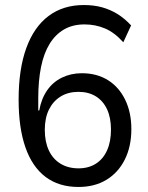

<svg xmlns="http://www.w3.org/2000/svg" viewBox="-20 -734 589 763"><path d="M292 9Q214 9 161 -31Q108 -71 81 -148.5Q54 -226 54 -338Q54 -459 84.5 -543Q115 -627 173 -670.5Q231 -714 313 -714Q353 -714 385.5 -705Q418 -696 446.5 -678.5Q475 -661 501 -633L470 -566Q435 -605 397 -621Q359 -637 316 -637Q269 -637 234.5 -617Q200 -597 177 -559.5Q154 -522 143 -467.5Q132 -413 132 -343V-295H136Q144 -341 167 -374.5Q190 -408 226 -425.5Q262 -443 305 -443Q365 -443 409 -415.5Q453 -388 477.5 -337.5Q502 -287 502 -221Q502 -152 476 -100Q450 -48 403 -19.5Q356 9 292 9ZM292 -65Q332 -65 361 -83.5Q390 -102 405.5 -136.5Q421 -171 421 -219Q421 -266 405.5 -299.5Q390 -333 361 -351Q332 -369 292 -369Q251 -369 221 -350.5Q191 -332 174.5 -298.5Q158 -265 158 -218Q158 -171 174 -136.5Q190 -102 220.5 -83.5Q251 -65 292 -65Z"/></svg>

Font: Nunito Sans 7pt SemiCondensed
Style: Regular
Weight: 400
Width: 4
Designer: Vernon Adams
Foundry: Vernon Adams
Version: Version 3.101;gftools[0.9.27]